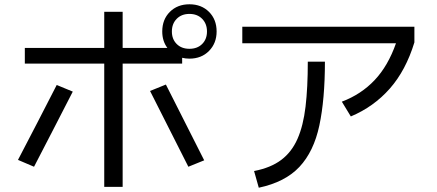

<svg xmlns="http://www.w3.org/2000/svg" viewBox="-20 -841 2040 897"><path d="M467 32V-544H96V-617H467V-786H553V-617H762Q738 -649 738 -694Q738 -750 773.5 -785.5Q809 -821 865 -821Q921 -821 956.5 -785.5Q992 -750 992 -694Q992 -639 956.5 -603Q921 -567 865 -567Q847 -567 831 -571V-544H553V32ZM865 -613Q902 -613 924.5 -635.5Q947 -658 947 -694Q947 -730 924.5 -753Q902 -776 865 -776Q828 -776 805.5 -753Q783 -730 783 -694Q783 -658 805.5 -635.5Q828 -613 865 -613ZM860 -62Q815 -150 770.5 -239Q726 -328 681 -416L755 -446Q800 -358 844.5 -269Q889 -180 934 -92ZM139 -62 64 -94Q110 -181 155 -269Q200 -357 245 -444L320 -413Q275 -325 229.5 -237Q184 -149 139 -62Z M1619 -297 1577 -366Q1667 -400 1730 -466.5Q1793 -533 1830 -639H1112V-716H1916V-643Q1876 -512 1801 -427Q1726 -342 1619 -297ZM1189 36 1167 -42Q1245 -57 1294 -94Q1343 -131 1370 -192.5Q1397 -254 1407.5 -343Q1418 -432 1418 -553H1498Q1498 -377 1472 -255Q1446 -133 1379 -61.5Q1312 10 1189 36Z"/></svg>

Font: Murecho
Style: Regular
Weight: 400
Designer: Neil Summerour
Foundry: Positype
Version: Version 1.010; ttfautohint (v1.8.3)